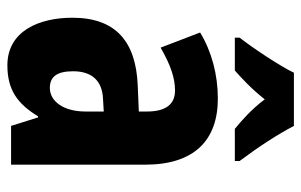

<svg xmlns="http://www.w3.org/2000/svg" viewBox="-168 -704 816 520"><g transform="rotate(90 240.0 -444.0)"><path d="M321 -832H177C160 -796 111 -722 82 -685V-672H171C189 -688 221 -717 249 -753C276 -717 307 -690 329 -672H416V-685C377 -737 344 -788 321 -832ZM247 -626C182 -626 119 -609 68 -578L109 -471C156 -498 191 -510 225 -510C264 -510 282 -483 282 -434V-412L211 -409C92 -404 28 -349 28 -232C28 -142 64 -56 157 -56C223 -56 261 -83 295 -139H298L321 -66H426V-429C426 -562 360 -626 247 -626ZM248 -315 282 -317V-267C282 -209 255 -171 218 -171C188 -171 173 -190 173 -234C173 -284 198 -313 248 -315Z"/></g></svg>

Font: Noto Sans Malayalam UI ExtraCondensed ExtraBold
Style: Regular
Weight: 800
Width: 2
Designer: Jelle Bosma - Monotype Design Team
Foundry: Monotype Imaging Inc.
Version: Version 2.104